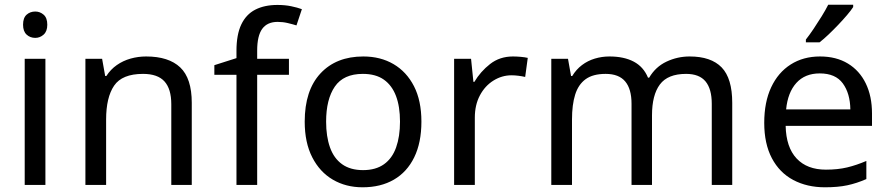

<svg xmlns="http://www.w3.org/2000/svg" viewBox="-20 -786 3777 816"><path d="M173 -536V0H85V-536ZM130 -737Q150 -737 165.5 -723.5Q181 -710 181 -681Q181 -653 165.5 -639Q150 -625 130 -625Q108 -625 93 -639Q78 -653 78 -681Q78 -710 93 -723.5Q108 -737 130 -737Z M601 -546Q697 -546 746 -499.5Q795 -453 795 -349V0H708V-343Q708 -408 679 -440Q650 -472 588 -472Q499 -472 465 -422Q431 -372 431 -278V0H343V-536H414L427 -463H432Q450 -491 476.5 -509.5Q503 -528 535 -537Q567 -546 601 -546Z M1208 -468H1073V0H985V-468H891V-509L985 -539V-570Q985 -639 1005.5 -682Q1026 -725 1065 -745Q1104 -765 1159 -765Q1191 -765 1217.5 -759.5Q1244 -754 1263 -747L1240 -678Q1224 -683 1203 -688Q1182 -693 1160 -693Q1116 -693 1094.5 -663.5Q1073 -634 1073 -571V-536H1208Z M1771 -269Q1771 -180 1740.5 -117.5Q1710 -55 1654 -22.5Q1598 10 1521 10Q1450 10 1394.5 -22.5Q1339 -55 1307 -117.5Q1275 -180 1275 -269Q1275 -402 1342 -474Q1409 -546 1524 -546Q1597 -546 1652.5 -513.5Q1708 -481 1739.5 -419.5Q1771 -358 1771 -269ZM1366 -269Q1366 -206 1382.5 -159.5Q1399 -113 1434 -88Q1469 -63 1523 -63Q1577 -63 1612 -88Q1647 -113 1663.5 -159.5Q1680 -206 1680 -269Q1680 -333 1663 -378Q1646 -423 1611.5 -447.5Q1577 -472 1522 -472Q1440 -472 1403 -418Q1366 -364 1366 -269Z M2160 -546Q2175 -546 2192.5 -544.5Q2210 -543 2223 -540L2212 -459Q2199 -462 2183.5 -464Q2168 -466 2154 -466Q2113 -466 2077 -443.5Q2041 -421 2019.5 -380.5Q1998 -340 1998 -286V0H1910V-536H1982L1992 -438H1996Q2022 -482 2063 -514Q2104 -546 2160 -546Z M2911 -546Q3002 -546 3047 -499.5Q3092 -453 3092 -349V0H3005V-345Q3005 -408 2978.5 -440Q2952 -472 2896 -472Q2818 -472 2784.5 -427Q2751 -382 2751 -296V0H2664V-345Q2664 -408 2637 -440Q2610 -472 2554 -472Q2500 -472 2469 -449.5Q2438 -427 2424.5 -384Q2411 -341 2411 -278V0H2323V-536H2394L2407 -463H2412Q2429 -491 2453.5 -509.5Q2478 -528 2508 -537Q2538 -546 2570 -546Q2632 -546 2673.5 -524Q2715 -502 2734 -456H2739Q2766 -502 2812.5 -524Q2859 -546 2911 -546Z M3465 -546Q3534 -546 3583.5 -516Q3633 -486 3659.5 -431.5Q3686 -377 3686 -304V-251H3319Q3321 -160 3365.5 -112.5Q3410 -65 3490 -65Q3541 -65 3580.5 -74.5Q3620 -84 3662 -102V-25Q3621 -7 3581 1.5Q3541 10 3486 10Q3410 10 3351.5 -21Q3293 -52 3260.5 -113.5Q3228 -175 3228 -264Q3228 -352 3257.5 -415Q3287 -478 3340.5 -512Q3394 -546 3465 -546ZM3464 -474Q3401 -474 3364.5 -433.5Q3328 -393 3321 -321H3594Q3593 -389 3562 -431.5Q3531 -474 3464 -474ZM3606 -756Q3597 -742 3580 -722Q3563 -702 3542.5 -680.5Q3522 -659 3501.5 -639.5Q3481 -620 3463 -606H3405V-618Q3420 -637 3437.5 -663Q3455 -689 3472 -716.5Q3489 -744 3500 -766H3606Z"/></svg>

Font: Noto Sans Cham
Style: Regular
Weight: 400
Designer: Monotype Design Team
Foundry: Monotype Imaging Inc.
Version: Version 2.002